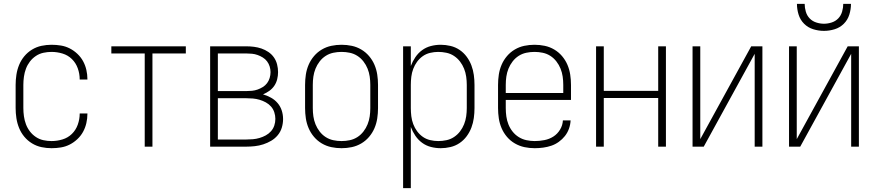

<svg xmlns="http://www.w3.org/2000/svg" viewBox="-20 -760 4540 995"><path d="M247 8Q221 8 195 2.5Q169 -3 146 -17Q123 -31 106 -51.5Q89 -72 79 -96.5Q69 -121 65 -147.5Q61 -174 61 -200V-320Q61 -346 65 -372.5Q69 -399 79 -423.5Q89 -448 106 -468.5Q123 -489 146 -503Q169 -517 195 -522.5Q221 -528 247 -528Q272 -528 296 -524Q320 -520 341.5 -509Q363 -498 381 -481Q399 -464 410.5 -443Q422 -422 427.5 -398Q433 -374 433 -350Q433 -349 433 -349Q433 -349 433 -348H393Q393 -348 393 -348.5Q393 -349 393 -349Q393 -378 383 -406Q373 -434 352.5 -454Q332 -474 304 -482.5Q276 -491 247 -491Q226 -491 205 -486.5Q184 -482 166 -470Q148 -458 135 -441Q122 -424 114.5 -404Q107 -384 104 -362.5Q101 -341 101 -320V-200Q101 -179 104 -157.5Q107 -136 114.5 -116Q122 -96 135 -79Q148 -62 166 -50Q184 -38 205 -33.5Q226 -29 247 -29Q276 -29 304 -37.5Q332 -46 352.5 -66Q373 -86 383 -114Q393 -142 393 -171Q393 -171 393 -171.5Q393 -172 393 -172H433Q433 -171 433 -171Q433 -171 433 -170Q433 -146 427.5 -122Q422 -98 410.5 -77Q399 -56 381 -39Q363 -22 341.5 -11Q320 0 296 4Q272 8 247 8Z M730 0V-483H557V-520H943V-483H770V0Z M1069 0V-520H1256Q1276 -520 1296 -517.5Q1316 -515 1335 -508.5Q1354 -502 1371 -490.5Q1388 -479 1399.5 -462.5Q1411 -446 1416 -426Q1421 -406 1421 -386Q1421 -368 1416.5 -349.5Q1412 -331 1401.5 -315.5Q1391 -300 1375.5 -289Q1360 -278 1343 -271Q1364 -265 1384 -254Q1404 -243 1418.5 -226Q1433 -209 1440 -187.5Q1447 -166 1447 -143Q1447 -121 1440.5 -99Q1434 -77 1419.5 -59.5Q1405 -42 1385.5 -30.5Q1366 -19 1344.5 -12Q1323 -5 1300.5 -2.5Q1278 0 1256 0ZM1256 -288Q1271 -288 1286 -289.5Q1301 -291 1315 -296Q1329 -301 1342 -309Q1355 -317 1364 -329Q1373 -341 1377.5 -356Q1382 -371 1382 -386Q1382 -401 1377.5 -415.5Q1373 -430 1364 -442Q1355 -454 1342 -462Q1329 -470 1315 -475Q1301 -480 1286 -481.5Q1271 -483 1256 -483H1109V-288ZM1109 -37H1256Q1273 -37 1290.5 -38.5Q1308 -40 1325 -45Q1342 -50 1357.5 -58.5Q1373 -67 1384.5 -80Q1396 -93 1401.5 -109.5Q1407 -126 1407 -144Q1407 -161 1401.5 -178Q1396 -195 1384.5 -208Q1373 -221 1357.5 -229.5Q1342 -238 1325 -243Q1308 -248 1290.5 -249.5Q1273 -251 1256 -251H1109Z M1750 8Q1723 8 1697 2.5Q1671 -3 1648 -16.5Q1625 -30 1607.5 -50.5Q1590 -71 1579.5 -95.5Q1569 -120 1565 -146.5Q1561 -173 1561 -200V-320Q1561 -347 1565 -373.5Q1569 -400 1579.5 -424.5Q1590 -449 1607.5 -469.5Q1625 -490 1648 -503.5Q1671 -517 1697 -522.5Q1723 -528 1750 -528Q1777 -528 1803 -522.5Q1829 -517 1852 -503.5Q1875 -490 1892.5 -469.5Q1910 -449 1920.5 -424.5Q1931 -400 1935 -373.5Q1939 -347 1939 -320V-200Q1939 -173 1935 -146.5Q1931 -120 1920.5 -95.5Q1910 -71 1892.5 -50.5Q1875 -30 1852 -16.5Q1829 -3 1803 2.5Q1777 8 1750 8ZM1750 -29Q1772 -29 1793 -33.5Q1814 -38 1832 -49.5Q1850 -61 1863.5 -78.5Q1877 -96 1885 -116Q1893 -136 1896 -157Q1899 -178 1899 -200V-320Q1899 -342 1896 -363Q1893 -384 1885 -404Q1877 -424 1863.5 -441.5Q1850 -459 1832 -470.5Q1814 -482 1793 -486.5Q1772 -491 1750 -491Q1728 -491 1707 -486.5Q1686 -482 1668 -470.5Q1650 -459 1636.5 -441.5Q1623 -424 1615 -404Q1607 -384 1604 -363Q1601 -342 1601 -320V-200Q1601 -178 1604 -157Q1607 -136 1615 -116Q1623 -96 1636.5 -78.5Q1650 -61 1668 -49.5Q1686 -38 1707 -33.5Q1728 -29 1750 -29Z M2069 215V-520H2109V-418Q2118 -442 2132.5 -463.5Q2147 -485 2167.5 -500Q2188 -515 2213 -521.5Q2238 -528 2264 -528Q2289 -528 2314.5 -522Q2340 -516 2361.5 -501.5Q2383 -487 2398.5 -466Q2414 -445 2423 -421Q2432 -397 2435.5 -371.5Q2439 -346 2439 -320V-200Q2439 -174 2435.5 -148.5Q2432 -123 2423 -99Q2414 -75 2398.5 -54Q2383 -33 2361.5 -18.5Q2340 -4 2314.5 2Q2289 8 2264 8Q2238 8 2213 1.5Q2188 -5 2167.5 -20Q2147 -35 2132.5 -56.5Q2118 -78 2109 -102V215ZM2251 -29Q2272 -29 2293.5 -33.5Q2315 -38 2333 -50Q2351 -62 2364 -79Q2377 -96 2385 -116Q2393 -136 2396 -157.5Q2399 -179 2399 -200V-320Q2399 -341 2396 -362.5Q2393 -384 2385 -404Q2377 -424 2364 -441Q2351 -458 2333 -470Q2315 -482 2293.5 -486.5Q2272 -491 2251 -491Q2230 -491 2209 -486Q2188 -481 2171 -469Q2154 -457 2141.5 -440Q2129 -423 2121.5 -403Q2114 -383 2111.5 -362Q2109 -341 2109 -320V-200Q2109 -179 2111.5 -158Q2114 -137 2121.5 -117Q2129 -97 2141.5 -80Q2154 -63 2171 -51Q2188 -39 2209 -34Q2230 -29 2251 -29Z M2751 8Q2724 8 2698 2.5Q2672 -3 2648.5 -16.5Q2625 -30 2607.5 -50.5Q2590 -71 2579.5 -95.5Q2569 -120 2565 -146.5Q2561 -173 2561 -200V-320Q2561 -347 2565 -373.5Q2569 -400 2579.5 -424.5Q2590 -449 2607.5 -469.5Q2625 -490 2648 -503.5Q2671 -517 2697 -522.5Q2723 -528 2750 -528Q2777 -528 2803 -522.5Q2829 -517 2852 -503.5Q2875 -490 2892.5 -469.5Q2910 -449 2920.5 -424.5Q2931 -400 2935 -373.5Q2939 -347 2939 -320V-242H2601V-200Q2601 -178 2604 -156.5Q2607 -135 2615 -115Q2623 -95 2636.5 -78Q2650 -61 2668.5 -49.5Q2687 -38 2708.5 -33.5Q2730 -29 2751 -29Q2776 -29 2801.5 -34Q2827 -39 2848 -52.5Q2869 -66 2882.5 -88.5Q2896 -111 2897 -136H2937Q2936 -114 2928.5 -93Q2921 -72 2907.5 -55Q2894 -38 2876 -25Q2858 -12 2837.5 -5Q2817 2 2795 5Q2773 8 2751 8ZM2601 -278H2899V-320Q2899 -342 2896 -363Q2893 -384 2885 -404Q2877 -424 2863.5 -441.5Q2850 -459 2832 -470.5Q2814 -482 2793 -486.5Q2772 -491 2750 -491Q2728 -491 2707 -486.5Q2686 -482 2668 -470.5Q2650 -459 2636.5 -441.5Q2623 -424 2615 -404Q2607 -384 2604 -363Q2601 -342 2601 -320Z M3069 0V-520H3109V-289H3391V-520H3431V0H3391V-252H3109V0Z M3569 0V-520H3609V-39L3873 -520H3931V0H3891V-481L3627 0Z M4069 0V-520H4109V-39L4373 -520H4431V0H4391V-481L4127 0ZM4250 -600Q4222 -600 4194.5 -608.5Q4167 -617 4147 -637Q4127 -657 4118.5 -684.5Q4110 -712 4110 -740H4150Q4150 -720 4156 -699.5Q4162 -679 4176 -664.5Q4190 -650 4210 -643.5Q4230 -637 4250 -637Q4270 -637 4290 -643.5Q4310 -650 4324 -664.5Q4338 -679 4344 -699.5Q4350 -720 4350 -740H4390Q4390 -712 4381.5 -684.5Q4373 -657 4353 -637Q4333 -617 4305.5 -608.5Q4278 -600 4250 -600Z"/></svg>

Font: Iosevka SS04 Extralight
Style: Regular
Weight: 200
Monospace: yes
Designer: Belleve Invis
Foundry: Belleve Invis
Version: Version 19.0.0; ttfautohint (v1.8.4)